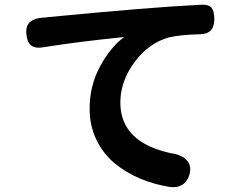

<svg xmlns="http://www.w3.org/2000/svg" viewBox="-20 -754 1040 800"><path d="M689.5 25.4Q622.1 14.6 563 -10.3Q503.9 -35.2 456.5 -74.7Q409.2 -114.3 381.3 -172.4Q353.5 -230.5 353.5 -300.8Q353.5 -397.5 397 -477.5Q440.4 -557.6 497.1 -599.6Q303.7 -580.1 164.1 -557.6Q128.9 -550.8 110.8 -564Q92.8 -577.1 89.8 -613.3Q86.9 -646.5 105.5 -662.6Q124 -678.7 160.2 -680.7Q163.1 -680.7 169.9 -681.2Q176.8 -681.6 179.7 -682.6Q614.3 -724.6 820.3 -734.4Q850.6 -735.4 861.8 -721.2Q873 -707 873 -673.8Q873 -612.3 813.5 -611.3Q734.4 -609.4 685.5 -598.6Q599.6 -575.2 540.5 -495.1Q481.4 -415 481.4 -327.1Q481.4 -160.2 694.3 -115.2Q737.3 -109.4 758.8 -85.4Q780.3 -61.5 768.6 -24.4Q751 31.2 689.5 25.4Z"/></svg>

Font: GenSenMaruGothic TW TTF Bold
Style: Regular
Weight: 700
Version: Version 1.301